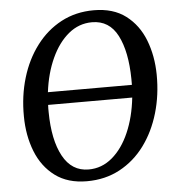

<svg xmlns="http://www.w3.org/2000/svg" viewBox="-54 -803 785 863"><g transform="rotate(-5 339.0 -371.5)"><path d="M304 10Q217.5 10 160.5 -32.5Q103.5 -75 75.2 -146.8Q47 -218.5 46.5 -305Q45.5 -397 69.8 -478Q94 -559 140.8 -621Q187.5 -683 253.2 -718Q319 -753 400.5 -753Q488.5 -753 545 -710Q601.5 -667 629 -596Q656.5 -525 657.5 -440.5Q658.5 -348.5 634.5 -267Q610.5 -185.5 564.5 -123.2Q518.5 -61 452.5 -25.5Q386.5 10 304 10ZM388 -700Q329 -700 282.2 -661.5Q235.5 -623 204.8 -556Q174 -489 163.5 -404H542.5Q543 -417 542.5 -430.5Q541 -554.5 503.5 -627.2Q466 -700 388 -700ZM316 -42Q375.5 -42 422.5 -81.8Q469.5 -121.5 499.5 -190.5Q529.5 -259.5 539 -347H159.5Q158.5 -330.5 159 -314.5Q160 -188.5 200 -115.2Q240 -42 316 -42Z"/></g></svg>

Font: Merriweather
Style: Italic
Weight: 400
Italic angle: -7.8°
Designer: Eben Sorkin
Foundry: Eben Sorkin
Version: Version 2.100